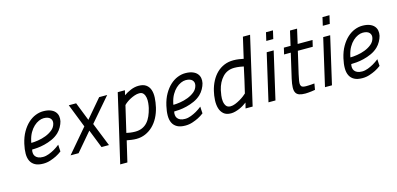

<svg xmlns="http://www.w3.org/2000/svg" viewBox="-79 -1231 4066 1966"><g transform="rotate(-15 1953.5 -248.0)"><path d="M255 -57Q286 -57 318.5 -69.5Q351 -82 377 -97Q408 -115 437 -138Q438 -120 438.5 -102.5Q439 -85 441 -66Q414 -45 381 -28Q353 -14 317 -2Q281 10 241 10Q188 10 155.5 -7.5Q123 -25 107 -57Q91 -89 91 -134.5Q91 -180 104 -237Q120 -307 149.5 -358Q179 -409 215.5 -442.5Q252 -476 293.5 -492.5Q335 -509 375 -509Q421 -509 452 -497Q483 -485 500.5 -464.5Q518 -444 522.5 -418Q527 -392 521 -364Q514 -336 497.5 -306Q481 -276 457 -253Q424 -222 382.5 -203.5Q341 -185 299.5 -175Q258 -165 222.5 -162Q187 -159 166 -159Q161 -140 163 -121.5Q165 -103 175 -89Q185 -75 204.5 -66Q224 -57 255 -57ZM176 -227Q206 -227 248.5 -233.5Q291 -240 331.5 -255.5Q372 -271 403.5 -296.5Q435 -322 444 -360Q452 -394 431 -416.5Q410 -439 362 -439Q338 -439 310.5 -427Q283 -415 257.5 -391.5Q232 -368 211.5 -332.5Q191 -297 180 -249Q178 -244 177.5 -238Q177 -232 176 -227Z M724 -500 801 -304 968 -500H1053L838 -250L938 0H859L782 -195L616 0H531L744 -250L646 -500Z M1226 12Q1203 12 1174.5 8Q1146 4 1126 0L1074 221H998Q1040 41 1081.5 -138.5Q1123 -318 1165 -500H1241L1229 -450Q1261 -473 1303 -490.5Q1345 -508 1387 -508Q1437 -508 1466 -487Q1495 -466 1507 -430.5Q1519 -395 1516.5 -347.5Q1514 -300 1502 -247Q1489 -191 1464 -143.5Q1439 -96 1403.5 -61.5Q1368 -27 1323 -7.5Q1278 12 1226 12ZM1373 -432Q1350 -432 1325 -423.5Q1300 -415 1277 -403Q1254 -391 1235.5 -377Q1217 -363 1207 -352L1142 -74Q1156 -70 1182.5 -66.5Q1209 -63 1235 -63Q1276 -63 1308 -77Q1340 -91 1363.5 -117Q1387 -143 1403 -179.5Q1419 -216 1430 -261Q1435 -283 1438 -312.5Q1441 -342 1436.5 -368.5Q1432 -395 1417.5 -413.5Q1403 -432 1373 -432Z M1761 -57Q1792 -57 1824.5 -69.5Q1857 -82 1883 -97Q1914 -115 1943 -138Q1944 -120 1944.5 -102.5Q1945 -85 1947 -66Q1920 -45 1887 -28Q1859 -14 1823 -2Q1787 10 1747 10Q1694 10 1661.5 -7.5Q1629 -25 1613 -57Q1597 -89 1597 -134.5Q1597 -180 1610 -237Q1626 -307 1655.5 -358Q1685 -409 1721.5 -442.5Q1758 -476 1799.5 -492.5Q1841 -509 1881 -509Q1927 -509 1958 -497Q1989 -485 2006.5 -464.5Q2024 -444 2028.5 -418Q2033 -392 2027 -364Q2020 -336 2003.5 -306Q1987 -276 1963 -253Q1930 -222 1888.5 -203.5Q1847 -185 1805.5 -175Q1764 -165 1728.5 -162Q1693 -159 1672 -159Q1667 -140 1669 -121.5Q1671 -103 1681 -89Q1691 -75 1710.5 -66Q1730 -57 1761 -57ZM1682 -227Q1712 -227 1754.5 -233.5Q1797 -240 1837.5 -255.5Q1878 -271 1909.5 -296.5Q1941 -322 1950 -360Q1958 -394 1937 -416.5Q1916 -439 1868 -439Q1844 -439 1816.5 -427Q1789 -415 1763.5 -391.5Q1738 -368 1717.5 -332.5Q1697 -297 1686 -249Q1684 -244 1683.5 -238Q1683 -232 1682 -227Z M2392 -509Q2422 -509 2452 -504.5Q2482 -500 2499 -496L2550 -717H2626L2461 0H2386L2401 -59Q2384 -46 2363.5 -33.5Q2343 -21 2320.5 -11.5Q2298 -2 2275 4Q2252 10 2231 10Q2181 10 2153 -14.5Q2125 -39 2114 -77.5Q2103 -116 2105.5 -163.5Q2108 -211 2119 -257Q2132 -312 2156.5 -358.5Q2181 -405 2215.5 -438.5Q2250 -472 2294.5 -490.5Q2339 -509 2392 -509ZM2245 -61Q2268 -61 2294.5 -71.5Q2321 -82 2346 -96.5Q2371 -111 2390.5 -126Q2410 -141 2419 -150Q2436 -222 2450.5 -285Q2465 -348 2480 -420Q2469 -423 2439.5 -427.5Q2410 -432 2382 -432Q2306 -432 2257.5 -380.5Q2209 -329 2190 -248Q2185 -225 2180.5 -193Q2176 -161 2179.5 -132Q2183 -103 2197.5 -82Q2212 -61 2245 -61Z M2744 -500H2818L2703 0H2629ZM2790 -700H2864L2844 -613H2770Z M3056 -432 3002 -199Q2993 -158 2988.5 -131Q2984 -104 2988 -88.5Q2992 -73 3004.5 -66.5Q3017 -60 3042 -60Q3053 -60 3068.5 -60.5Q3084 -61 3098 -62Q3115 -63 3133 -65L3122 0Q3102 3 3083 6Q3066 8 3048.5 9.5Q3031 11 3018 11Q2979 11 2954.5 2.5Q2930 -6 2918.5 -26.5Q2907 -47 2908 -82.5Q2909 -118 2921 -172L2981 -432H2910L2926 -500H2997L3032 -653H3107L3072 -500H3230L3214 -432Z M3343 -500H3417L3302 0H3228ZM3389 -700H3463L3443 -613H3369Z M3638 -57Q3669 -57 3701.5 -69.5Q3734 -82 3760 -97Q3791 -115 3820 -138Q3821 -120 3821.5 -102.5Q3822 -85 3824 -66Q3797 -45 3764 -28Q3736 -14 3700 -2Q3664 10 3624 10Q3571 10 3538.5 -7.5Q3506 -25 3490 -57Q3474 -89 3474 -134.5Q3474 -180 3487 -237Q3503 -307 3532.5 -358Q3562 -409 3598.5 -442.5Q3635 -476 3676.5 -492.5Q3718 -509 3758 -509Q3804 -509 3835 -497Q3866 -485 3883.5 -464.5Q3901 -444 3905.5 -418Q3910 -392 3904 -364Q3897 -336 3880.5 -306Q3864 -276 3840 -253Q3807 -222 3765.5 -203.5Q3724 -185 3682.5 -175Q3641 -165 3605.5 -162Q3570 -159 3549 -159Q3544 -140 3546 -121.5Q3548 -103 3558 -89Q3568 -75 3587.5 -66Q3607 -57 3638 -57ZM3559 -227Q3589 -227 3631.5 -233.5Q3674 -240 3714.5 -255.5Q3755 -271 3786.5 -296.5Q3818 -322 3827 -360Q3835 -394 3814 -416.5Q3793 -439 3745 -439Q3721 -439 3693.5 -427Q3666 -415 3640.5 -391.5Q3615 -368 3594.5 -332.5Q3574 -297 3563 -249Q3561 -244 3560.5 -238Q3560 -232 3559 -227Z"/></g></svg>

Font: Panefresco 400wt
Style: Italic
Weight: 400
Foundry: Campivisivi & Chank Co
Version: Version 1.001